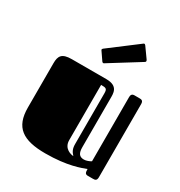

<svg xmlns="http://www.w3.org/2000/svg" viewBox="-181 -894 970 1032"><g transform="rotate(30 304.0 -378.5)"><path d="M405 -419C405 -450 410 -500 334 -500H120C58 -500 45 -477 45 -432V-157C45 -34 109 10 249 10C386 10 459 -20 488 -31C488 -9 491 0 508 0H539C551 0 563 -1 563 -23V-477C563 -499 551 -500 539 -500H508C491 -500 488 -488 488 -477V-79C479 -73 460 -65 445 -65C416 -65 405 -82 405 -119ZM363 -114C363 -85 371 -70 387 -53C374 -53 325 -63 325 -116V-459C356 -459 363 -457 363 -428ZM468 -684C471 -686 472 -688 472 -691C472 -693 471 -696 469 -699L424 -762C421 -765 419 -767 417 -767C414 -767 412 -766 410 -764L237 -633C234 -630 232 -628 232 -625C232 -624 233 -621 235 -619L268 -571C271 -567 274 -566 276 -566C278 -566 280 -567 283 -569Z"/></g></svg>

Font: Fascinate Inline
Style: Regular
Weight: 900
Designer: Astigmatic (AOETI)
Foundry: Astigmatic (AOETI)
Version: Version 1.000